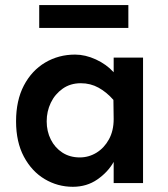

<svg xmlns="http://www.w3.org/2000/svg" viewBox="-20 -718 658 753"><path d="M265.6 14.6Q206.1 14.6 155.3 -15.6Q104.5 -45.9 73.7 -103.5Q43 -161.1 43 -242.2Q43 -324.2 73.7 -382.8Q104.5 -441.4 157.2 -472.7Q210 -503.9 274.4 -503.9Q314.5 -503.9 356 -484.9Q397.5 -465.8 425.8 -434.6V-492.2H541V0H425.8V-83Q403.3 -43 361.8 -14.2Q320.3 14.6 265.6 14.6ZM293 -100.6Q328.1 -100.6 358.4 -119.1Q388.7 -137.7 407.2 -171.4Q425.8 -205.1 425.8 -251L424.8 -326.2Q398.4 -356.4 366.7 -374Q335 -391.6 296.9 -391.6Q255.9 -391.6 225.6 -370.1Q195.3 -348.6 179.2 -314.9Q163.1 -281.2 163.1 -242.2Q163.1 -203.1 179.2 -170.9Q195.3 -138.7 224.6 -119.6Q253.9 -100.6 293 -100.6ZM133.8 -608.4V-698.2H483.4V-608.4Z"/></svg>

Font: Sen SemiBold
Style: Regular
Weight: 600
Designer: Kosal Sen, Philatype
Foundry: Philatype
Version: Version 2.000;gftools[0.9.31]